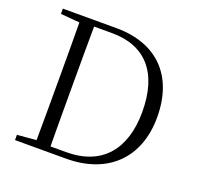

<svg xmlns="http://www.w3.org/2000/svg" viewBox="-127 -860 1019 995"><g transform="rotate(20 383.0 -362.5)"><path d="M55 -696 160 -687C161 -589 161 -489 161 -384V-357C161 -238 161 -136 160 -38L55 -29V0H336C567 0 707 -139 707 -362C707 -594 572 -725 350 -725H55ZM239 -32C238 -133 238 -235 238 -357V-384C238 -491 238 -594 239 -693H338C523 -693 625 -578 625 -362C625 -158 524 -32 326 -32Z"/></g></svg>

Font: Noto Serif CJK HK Light
Style: Regular
Weight: 300
Designer: Ryoko NISHIZUKA 西塚涼子 (kana & ideographs); Frank Grießhammer (Latin, Greek & Cyrillic); Wenlong ZHANG 张文龙 (bopomofo); San
Foundry: Adobe
Version: Version 2.001;hotconv 1.1.0;makeotfexe 2.6.0